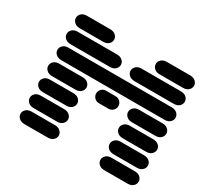

<svg xmlns="http://www.w3.org/2000/svg" viewBox="-171 -1088 1365 1301"><g transform="rotate(30 512.0 -437.0)"><path d="M159.2 -13.7H340.8Q368.2 -13.7 383.8 -28.3Q399.4 -43 399.4 -62.5Q399.4 -82 383.8 -96.7Q368.2 -111.3 340.8 -111.3H159.2Q131.8 -111.3 116.2 -96.7Q100.6 -82 100.6 -62.5Q100.6 -43 116.2 -28.3Q131.8 -13.7 159.2 -13.7ZM784.2 -13.7H965.8Q993.2 -13.7 1008.8 -28.3Q1024.4 -43 1024.4 -62.5Q1024.4 -82 1008.8 -96.7Q993.2 -111.3 965.8 -111.3H784.2Q756.8 -111.3 741.2 -96.7Q725.6 -82 725.6 -62.5Q725.6 -43 741.2 -28.3Q756.8 -13.7 784.2 -13.7ZM159.2 -138.7H340.8Q368.2 -138.7 383.8 -153.3Q399.4 -168 399.4 -187.5Q399.4 -207 383.8 -221.7Q368.2 -236.3 340.8 -236.3H159.2Q131.8 -236.3 116.2 -221.7Q100.6 -207 100.6 -187.5Q100.6 -168 116.2 -153.3Q131.8 -138.7 159.2 -138.7ZM784.2 -138.7H965.8Q993.2 -138.7 1008.8 -153.3Q1024.4 -168 1024.4 -187.5Q1024.4 -207 1008.8 -221.7Q993.2 -236.3 965.8 -236.3H784.2Q756.8 -236.3 741.2 -221.7Q725.6 -207 725.6 -187.5Q725.6 -168 741.2 -153.3Q756.8 -138.7 784.2 -138.7ZM159.2 -263.7H340.8Q368.2 -263.7 383.8 -278.3Q399.4 -293 399.4 -312.5Q399.4 -332 383.8 -346.7Q368.2 -361.3 340.8 -361.3H159.2Q131.8 -361.3 116.2 -346.7Q100.6 -332 100.6 -312.5Q100.6 -293 116.2 -278.3Q131.8 -263.7 159.2 -263.7ZM784.2 -263.7H965.8Q993.2 -263.7 1008.8 -278.3Q1024.4 -293 1024.4 -312.5Q1024.4 -332 1008.8 -346.7Q993.2 -361.3 965.8 -361.3H784.2Q756.8 -361.3 741.2 -346.7Q725.6 -332 725.6 -312.5Q725.6 -293 741.2 -278.3Q756.8 -263.7 784.2 -263.7ZM159.2 -388.7H340.8Q368.2 -388.7 383.8 -403.3Q399.4 -418 399.4 -437.5Q399.4 -457 383.8 -471.7Q368.2 -486.3 340.8 -486.3H159.2Q131.8 -486.3 116.2 -471.7Q100.6 -457 100.6 -437.5Q100.6 -418 116.2 -403.3Q131.8 -388.7 159.2 -388.7ZM525.4 -388.7H599.6Q621.1 -388.7 635.3 -403.3Q649.4 -418 649.4 -437.5Q649.4 -457 635.3 -471.7Q621.1 -486.3 599.6 -486.3H525.4Q503.9 -486.3 489.7 -471.7Q475.6 -457 475.6 -437.5Q475.6 -418 489.7 -403.3Q503.9 -388.7 525.4 -388.7ZM784.2 -388.7H965.8Q993.2 -388.7 1008.8 -403.3Q1024.4 -418 1024.4 -437.5Q1024.4 -457 1008.8 -471.7Q993.2 -486.3 965.8 -486.3H784.2Q756.8 -486.3 741.2 -471.7Q725.6 -457 725.6 -437.5Q725.6 -418 741.2 -403.3Q756.8 -388.7 784.2 -388.7ZM159.2 -513.7H965.8Q993.2 -513.7 1008.8 -528.3Q1024.4 -543 1024.4 -562.5Q1024.4 -582 1008.8 -596.7Q993.2 -611.3 965.8 -611.3H159.2Q131.8 -611.3 116.2 -596.7Q100.6 -582 100.6 -562.5Q100.6 -543 116.2 -528.3Q131.8 -513.7 159.2 -513.7ZM159.2 -638.7H465.8Q493.2 -638.7 508.8 -653.3Q524.4 -668 524.4 -687.5Q524.4 -707 508.8 -721.7Q493.2 -736.3 465.8 -736.3H159.2Q131.8 -736.3 116.2 -721.7Q100.6 -707 100.6 -687.5Q100.6 -668 116.2 -653.3Q131.8 -638.7 159.2 -638.7ZM659.2 -638.7H965.8Q993.2 -638.7 1008.8 -653.3Q1024.4 -668 1024.4 -687.5Q1024.4 -707 1008.8 -721.7Q993.2 -736.3 965.8 -736.3H659.2Q631.8 -736.3 616.2 -721.7Q600.6 -707 600.6 -687.5Q600.6 -668 616.2 -653.3Q631.8 -638.7 659.2 -638.7ZM159.2 -763.7H340.8Q368.2 -763.7 383.8 -778.3Q399.4 -793 399.4 -812.5Q399.4 -832 383.8 -846.7Q368.2 -861.3 340.8 -861.3H159.2Q131.8 -861.3 116.2 -846.7Q100.6 -832 100.6 -812.5Q100.6 -793 116.2 -778.3Q131.8 -763.7 159.2 -763.7ZM784.2 -763.7H965.8Q993.2 -763.7 1008.8 -778.3Q1024.4 -793 1024.4 -812.5Q1024.4 -832 1008.8 -846.7Q993.2 -861.3 965.8 -861.3H784.2Q756.8 -861.3 741.2 -846.7Q725.6 -832 725.6 -812.5Q725.6 -793 741.2 -778.3Q756.8 -763.7 784.2 -763.7Z"/></g></svg>

Font: Sixtyfour Convergence
Style: Regular
Weight: 400
Designer: Jens Kutilek
Foundry: Jens Kutilek
Version: Version 2.001